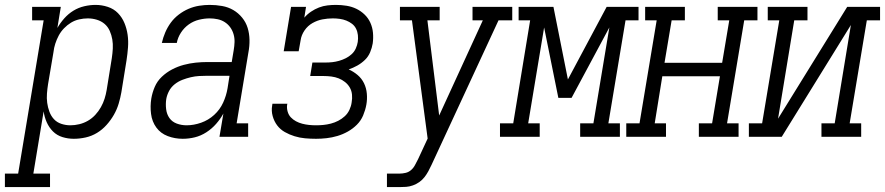

<svg xmlns="http://www.w3.org/2000/svg" viewBox="-84 -558 3609 783"><path d="M-64 205V150H-10L94 -475H47V-530H164L150 -444Q162 -465 178.5 -483.5Q195 -502 215.5 -514.5Q236 -527 259.5 -532.5Q283 -538 306 -538Q331 -538 355.5 -530Q380 -522 397 -504.5Q414 -487 423.5 -464Q433 -441 436.5 -416Q440 -391 438 -364.5Q436 -338 432 -312L411 -182Q407 -159 400 -135.5Q393 -112 380.5 -90Q368 -68 350.5 -48.5Q333 -29 311.5 -16Q290 -3 265.5 2.5Q241 8 217 8Q193 8 170.5 1Q148 -6 132 -22Q116 -38 106.5 -59.5Q97 -81 94 -104L52 150H120V205ZM203 -47Q221 -47 239.5 -51.5Q258 -56 274.5 -65.5Q291 -75 304.5 -89.5Q318 -104 327.5 -121Q337 -138 342.5 -155.5Q348 -173 351 -191L372 -321Q375 -341 376 -360Q377 -379 374 -397Q371 -415 363.5 -432Q356 -449 342.5 -460.5Q329 -472 311 -477.5Q293 -483 274 -483Q257 -483 239 -479Q221 -475 205.5 -465.5Q190 -456 177 -442.5Q164 -429 155.5 -413Q147 -397 141.5 -380Q136 -363 134 -345L112 -215Q109 -196 107.5 -176.5Q106 -157 108.5 -138.5Q111 -120 117.5 -102.5Q124 -85 136 -72Q148 -59 166 -53Q184 -47 203 -47Z M661 8Q661 8 661 8Q661 8 661 8Q629 8 600 -3Q571 -14 553.5 -38Q536 -62 532 -93.5Q528 -125 533 -156Q537 -180 547 -203.5Q557 -227 576 -245Q595 -263 618 -275Q641 -287 665.5 -293.5Q690 -300 714 -302.5Q738 -305 762 -305H861L869 -353Q872 -370 872.5 -386.5Q873 -403 868.5 -418.5Q864 -434 855 -446.5Q846 -459 833 -467.5Q820 -476 804 -479.5Q788 -483 771 -483Q750 -483 727.5 -477.5Q705 -472 686 -458.5Q667 -445 654 -425Q641 -405 637 -383H576Q581 -405 590 -426Q599 -447 612.5 -465.5Q626 -484 645 -498.5Q664 -513 685 -522Q706 -531 728 -534.5Q750 -538 771 -538Q797 -538 822 -533.5Q847 -529 867.5 -517Q888 -505 903.5 -486Q919 -467 926 -444Q933 -421 933.5 -395.5Q934 -370 929 -344L881 -55H928V0H811L827 -95Q815 -73 797.5 -53Q780 -33 757.5 -18.5Q735 -4 710.5 2Q686 8 661 8ZM677 -47Q706 -47 736 -57.5Q766 -68 789.5 -89.5Q813 -111 826 -139.5Q839 -168 844 -198L852 -249H762Q745 -249 728 -248Q711 -247 694 -243Q677 -239 660 -232.5Q643 -226 628.5 -214.5Q614 -203 605.5 -187Q597 -171 594 -154Q591 -134 593.5 -113Q596 -92 607 -76.5Q618 -61 637 -54Q656 -47 677 -47Z M1205 8Q1182 8 1160 6Q1138 4 1117 -2.5Q1096 -9 1077.5 -19.5Q1059 -30 1046.5 -46.5Q1034 -63 1028 -84.5Q1022 -106 1026 -128Q1026 -130 1026.5 -131.5Q1027 -133 1027 -135H1088Q1088 -134 1087.5 -133Q1087 -132 1087 -131Q1085 -117 1089 -103Q1093 -89 1102 -79.5Q1111 -70 1123 -63.5Q1135 -57 1148.5 -53.5Q1162 -50 1176 -48.5Q1190 -47 1205 -47Q1220 -47 1235 -48.5Q1250 -50 1265.5 -54Q1281 -58 1295.5 -65.5Q1310 -73 1322 -84Q1334 -95 1341 -110Q1348 -125 1350 -140Q1353 -156 1351.5 -172Q1350 -188 1342.5 -201Q1335 -214 1323 -223.5Q1311 -233 1297 -238.5Q1283 -244 1267 -246Q1251 -248 1235 -248H1181L1190 -303H1244Q1258 -303 1271.5 -304.5Q1285 -306 1299 -310Q1313 -314 1326 -320.5Q1339 -327 1350 -337Q1361 -347 1367 -360.5Q1373 -374 1375 -387Q1377 -401 1375.5 -415Q1374 -429 1368 -441Q1362 -453 1351.5 -461Q1341 -469 1328.5 -474Q1316 -479 1302 -481Q1288 -483 1274 -483Q1274 -483 1274 -483Q1274 -483 1273 -483Q1252 -483 1231 -479Q1210 -475 1190.5 -464Q1171 -453 1158 -434Q1145 -415 1142 -394L1134 -349H1073L1103 -530H1164L1157 -486Q1169 -500 1184.5 -510.5Q1200 -521 1217 -527.5Q1234 -534 1251.5 -536Q1269 -538 1286 -538Q1308 -538 1329.5 -534.5Q1351 -531 1369.5 -522Q1388 -513 1403 -498.5Q1418 -484 1426.5 -465Q1435 -446 1437 -424.5Q1439 -403 1436 -381Q1433 -363 1425.5 -345Q1418 -327 1404 -313.5Q1390 -300 1373 -290.5Q1356 -281 1338 -275Q1358 -266 1374.5 -252Q1391 -238 1400.5 -218.5Q1410 -199 1412 -176Q1414 -153 1410 -131Q1406 -109 1397 -87.5Q1388 -66 1371.5 -49.5Q1355 -33 1334.5 -21.5Q1314 -10 1292 -3.5Q1270 3 1248 5.5Q1226 8 1205 8Z M1494 205V150H1545Q1557 150 1570 147Q1583 144 1593 135Q1603 126 1609 114Q1615 102 1621 91L1660 7L1596 -475H1547V-530H1709V-475H1659L1707 -87L1885 -475H1843V-530H2005V-475H1949L1676 114Q1670 127 1663 140Q1656 153 1647 164.5Q1638 176 1626 184.5Q1614 193 1600 198Q1586 203 1572.5 204Q1559 205 1545 205Z M1955 0V-55H2009L2078 -475H2031V-530H2173L2232 -234L2390 -530H2520V-475H2467L2397 -55H2444V0H2282V-55H2336L2401 -446L2247 -159H2193L2135 -446L2070 -55H2117V0Z M2470 0V-55H2524L2594 -475H2547V-530H2709V-475H2655L2626 -302H2861L2890 -475H2843V-530H3005V-475H2951L2881 -55H2928V0H2766V-55H2820L2852 -247H2617L2586 -55H2632V0Z M2970 0V-55H3024L3094 -475H3047V-530H3209V-475H3155L3089 -74L3371 -530H3505V-475H3451L3381 -55H3428V0H3266V-55H3320L3386 -456L3104 0Z"/></svg>

Font: Iosevka Slab Light Oblique
Style: Regular
Weight: 300
Italic angle: -9°
Monospace: yes
Designer: Belleve Invis
Foundry: Belleve Invis
Version: Version 11.1.1; ttfautohint (v1.8.3)